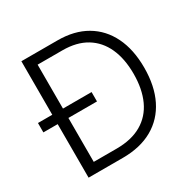

<svg xmlns="http://www.w3.org/2000/svg" viewBox="-162 -884 1032 1039"><g transform="rotate(-30 354.0 -364.0)"><path d="M315.4 0H139.2V-60.1H311.5Q404.8 -60.1 467.8 -96.7Q530.8 -133.3 562.3 -201.9Q593.8 -270.5 593.8 -365.7Q593.8 -459.5 563 -527.1Q532.2 -594.7 472.2 -631.1Q412.1 -667.5 323.7 -667.5H136.2V-727.5H327.6Q432.1 -727.5 506.3 -684.1Q580.6 -640.6 620.4 -559.6Q660.2 -478.5 660.2 -365.7Q660.2 -251 619.6 -169.2Q579.1 -87.4 502 -43.7Q424.8 0 315.4 0ZM168.5 -727.5V0H101.6V-727.5ZM12.2 -334.5V-393.1H347.2V-334.5Z"/></g></svg>

Font: Inter 28pt Light
Style: Regular
Weight: 300
Designer: Rasmus Andersson
Foundry: rsms
Version: Version 4.001;git-66647c0bb